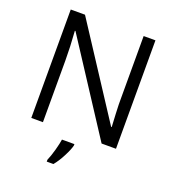

<svg xmlns="http://www.w3.org/2000/svg" viewBox="-163 -840 1080 1188"><g transform="rotate(20 377.0 -246.5)"><path d="M655.8 0H561L170.9 -599.1H167Q174.8 -493.7 174.8 -405.8V0H98.1V-713.9H191.9L581.1 -117.2H585Q584 -130.4 580.6 -201.9Q577.1 -273.4 578.1 -304.2V-713.9H655.8ZM280.3 209Q293.9 177.7 306.4 132.3Q318.8 86.9 322.3 61H404.3V69.8Q398.9 94.7 375 141.8Q351.1 189 324.2 221.2H280.3Z"/></g></svg>

Font: Open Sans ACDW
Style: acdw
Weight: 400
Foundry: Ascender Corporation
Version: Version 1.10